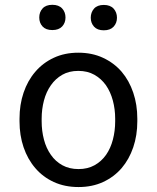

<svg xmlns="http://www.w3.org/2000/svg" viewBox="-20 -753 640 783"><path d="M59.6 -269V-258.3Q59.6 -201.2 76.2 -152.3Q92.8 -103.5 124 -67.4Q154.8 -31.2 199.5 -10.7Q244.1 9.8 300.3 9.8Q356 9.8 400.4 -10.7Q444.8 -31.2 476.1 -67.4Q506.8 -103.5 523.4 -152.3Q540 -201.2 540 -258.3V-269Q540 -326.2 523.4 -375.2Q506.8 -424.3 476.1 -460.4Q444.8 -496.6 400.1 -517.3Q355.5 -538.1 299.3 -538.1Q243.7 -538.1 199.2 -517.3Q154.8 -496.6 124 -460.4Q92.8 -424.3 76.2 -375.2Q59.6 -326.2 59.6 -269ZM149.9 -258.3V-269Q149.9 -307.6 159.2 -343Q168.5 -378.4 187.5 -405.3Q206.1 -432.1 233.9 -448Q261.7 -463.9 299.3 -463.9Q336.9 -463.9 365 -448Q393.1 -432.1 412.1 -405.3Q430.7 -378.4 440.2 -343Q449.7 -307.6 449.7 -269V-258.3Q449.7 -219.2 440.4 -183.8Q431.2 -148.4 412.6 -121.6Q393.6 -94.7 365.5 -79.1Q337.4 -63.5 300.3 -63.5Q262.7 -63.5 234.4 -79.1Q206.1 -94.7 187.5 -121.6Q168.5 -148.4 159.2 -183.8Q149.9 -219.2 149.9 -258.3ZM140.1 -681.6Q140.1 -659.7 153.6 -645Q167 -630.4 193.4 -630.4Q219.7 -630.4 233.4 -645Q247.1 -659.7 247.1 -681.6Q247.1 -703.6 233.4 -718.5Q219.7 -733.4 193.4 -733.4Q167 -733.4 153.6 -718.5Q140.1 -703.6 140.1 -681.6ZM350.1 -680.7Q350.1 -659.2 363.5 -644.3Q377 -629.4 403.3 -629.4Q429.7 -629.4 443.4 -644.3Q457 -659.2 457 -680.7Q457 -702.6 443.4 -717.8Q429.7 -732.9 403.3 -732.9Q377 -732.9 363.5 -717.8Q350.1 -702.6 350.1 -680.7Z"/></svg>

Font: RobotoMono Nerd Font
Style: Regular
Weight: 400
Monospace: yes
Designer: Google
Version: Version 3.000;Nerd Fonts 3.2.1